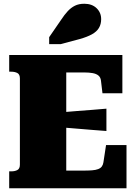

<svg xmlns="http://www.w3.org/2000/svg" viewBox="-20 -1003 730 1023"><path d="M654 -230V0H29V-90H40Q59 -90 72.5 -97Q86 -104 86 -126V-585Q86 -607 72.5 -614Q59 -621 40 -621H29V-710H632V-506H526L518 -573Q516 -591 504.5 -600.5Q493 -610 473.5 -613.5Q454 -617 428 -617H333V-94H421Q450 -94 470 -95.5Q490 -97 503 -102Q516 -107 522.5 -116Q529 -125 531 -138L545 -230ZM312 -405Q351 -409 390.5 -411.5Q430 -414 469 -417.5Q508 -421 547 -424V-305Q508 -308 469 -311Q430 -314 390.5 -317.5Q351 -321 312 -324ZM306 -898 242 -805V-768H304L405 -795Q444 -806 469.5 -820Q495 -834 507 -854Q519 -874 519 -901Q519 -936 494.5 -959.5Q470 -983 429 -983Q400 -983 379 -972.5Q358 -962 340.5 -943Q323 -924 306 -898Z"/></svg>

Font: Roboto Serif Black
Style: Regular
Weight: 900
Designer: Greg Gazdowicz
Foundry: Commercial Type
Version: Version 1.008